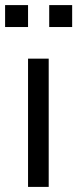

<svg xmlns="http://www.w3.org/2000/svg" viewBox="-32 -733 303 753"><path d="M78 0V-503H159V0ZM-12 -713H78V-627H-12ZM161 -713H251V-627H161Z"/></svg>

Font: Muli-Regular
Style: Regular
Weight: 400
Version: Version 2.000